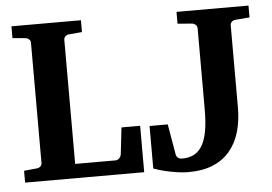

<svg xmlns="http://www.w3.org/2000/svg" viewBox="-50 -738 1165 821"><g transform="rotate(-5 533.0 -327.5)"><path d="M26.9 0V-50.8L82 -56.2Q91.3 -57.1 97.7 -62.7Q104 -68.4 104 -78.1V-592.8Q104 -602.5 97.7 -608.4Q91.3 -614.3 82 -615.2L26.9 -620.1V-670.9H325.2V-620.1L269 -615.2Q259.8 -614.3 253.4 -608.4Q247.1 -602.5 247.1 -592.8V-61H420.9Q426.3 -61 430.4 -63.5Q434.6 -65.9 437.7 -69.6Q440.9 -73.2 442.6 -77.1Q444.3 -81.1 444.8 -84L458 -199.2H538.1V0ZM983.4 -615.2Q974.1 -614.3 967.8 -608.4Q961.4 -602.5 961.4 -592.8V-242.2Q961.4 -184.1 947.8 -136.7Q934.1 -89.4 905.5 -55.2Q877 -21 832.8 -2.4Q788.6 16.1 727.1 16.1Q706.5 16.1 685.1 13.2Q663.6 10.3 643.8 6.1Q624 2 606.9 -2.9Q589.8 -7.8 578.1 -12.2V-194.8H656.2L679.2 -61Q680.7 -56.2 684.1 -52.2Q687 -48.8 691.9 -46.4Q696.8 -43.9 705.1 -43.9Q732.9 -43.9 754.2 -54.2Q775.4 -64.5 790 -87.9Q804.7 -111.3 812 -149.9Q819.3 -188.5 819.3 -245.1V-592.8Q819.3 -602.5 812.5 -608.4Q805.7 -614.3 797.4 -615.2L735.4 -620.1V-670.9H1044.4V-620.1Z"/></g></svg>

Font: Charis SIL
Style: Bold
Weight: 700
Foundry: SIL International
Version: Version 4.112